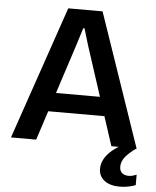

<svg xmlns="http://www.w3.org/2000/svg" viewBox="-61 -781 851 1048"><g transform="rotate(5 364.0 -256.5)"><path d="M20 0 270 -729H458L708 0H570L396 -535L368 -628H361L332 -535L158 0ZM199 -160 225 -263H503L529 -160ZM634 216Q581 216 550 192Q519 168 519 127Q519 101 532.5 75.5Q546 50 572 27.5Q598 5 635 -14H700L709 0Q672 25 650 51Q628 77 628 107Q628 129 641 141Q654 153 678 153Q690 153 700.5 150Q711 147 721 143V200Q705 207 681 211.5Q657 216 634 216Z"/></g></svg>

Font: Mona Sans ExtraLight SemiBold
Style: Regular
Weight: 600
Version: Version 2.000